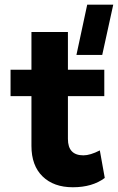

<svg xmlns="http://www.w3.org/2000/svg" viewBox="-20 -787 502 817"><path d="M269 -195.8Q269 -126 335 -126Q363.8 -126 404.8 -147L425.8 -29.8Q373 9.8 290 9.8Q208.5 9.8 161.1 -36.4Q113.8 -82.5 113.8 -166V-377.9H24.9V-490.2H113.8V-650.9H269V-490.2H423.8V-377.9H269ZM305.2 -553.2 351.1 -767.1H461.9L415 -553.2Z"/></svg>

Font: Human Sans
Style: Bold
Weight: 700
Designer: Tim Radville
Foundry: Continuum
Version: Version 1.000;FEAKit 1.0